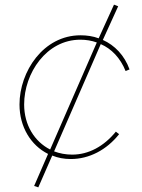

<svg xmlns="http://www.w3.org/2000/svg" viewBox="-20 -677 613 827"><path d="M285 8C364 8 439 -31 493 -99L479 -110C427 -46 361 -11 291 -11C263 -11 237 -16 213 -25L414 -487C460 -467 498 -428 521 -371L538 -378C516 -439 474 -482 423 -505L489 -650L471 -657L405 -512C381 -521 354 -525 327 -525C166 -525 64 -368 64 -227C64 -130 113 -51 187 -14L127 124L145 130L205 -7C229 3 256 8 285 8ZM84 -227C84 -362 180 -506 326 -506C351 -506 375 -502 397 -494L196 -33C129 -67 84 -138 84 -227Z"/></svg>

Font: Fixel Display 20240404 Thin
Style: Italic
Weight: 100
Italic angle: -10°
Designer: AlfaBravo + MacPaw
Foundry: Kyrylo Tkachov, Marchela Mozhyna, Serhii Makarenko, Maria Weinstein, Zakhar Kryvoshyya
Version: Version 1.211;Glyphs 3.2 (3225)